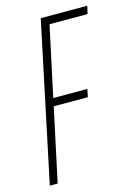

<svg xmlns="http://www.w3.org/2000/svg" viewBox="-108 -746 568 805"><g transform="rotate(-15 176.5 -344.0)"><path d="M6 0 151 -688H353L345 -654H180L115 -351H263L256 -317H108L40 0Z"/></g></svg>

Font: Saira UltraCondensed Thin
Style: Italic
Weight: 250
Width: 1
Italic angle: -12°
Designer: Hector Gatti with collaboration of the Omnibus-Type team
Foundry: Omnibus-Type
Version: Version 1.101